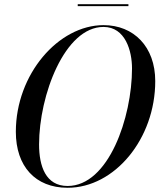

<svg xmlns="http://www.w3.org/2000/svg" viewBox="-20 -879 755 909"><path d="M348 -859V-850H588V-859ZM300 10C523 10 715 -222 715 -495C715 -658 613 -760 470 -760C257 -760 55 -528 55 -255C55 -92 147 10 300 10ZM470 -751.5C574 -751.5 605 -637 605 -555C605 -323 494 1.5 300 1.5C196 1.5 165 -93 165 -195C165 -427 286 -751.5 470 -751.5Z"/></svg>

Font: Bodoni* 24pt
Style: Italic
Weight: 400
Italic angle: -13°
Version: Version 2.3